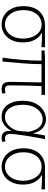

<svg xmlns="http://www.w3.org/2000/svg" viewBox="884 -1467 596 2404"><g transform="rotate(90 1182.0 -265.0)"><path d="M286 13Q226 13 173.5 -18.5Q121 -50 89 -111Q57 -172 57 -259Q57 -330 76 -381Q95 -432 127.5 -465Q160 -498 202 -514Q244 -530 290 -530H571V-486Q525 -490 482 -491.5Q439 -493 393 -493V-489Q448 -459 479.5 -400Q511 -341 511 -256Q511 -171 480.5 -110.5Q450 -50 399 -18.5Q348 13 286 13ZM286 -29Q337 -29 377 -57.5Q417 -86 440 -137Q463 -188 463 -258Q463 -318 442.5 -370.5Q422 -423 383 -455.5Q344 -488 288 -488Q238 -488 197 -462.5Q156 -437 131.5 -386Q107 -335 107 -259Q107 -189 131 -137.5Q155 -86 195.5 -57.5Q236 -29 286 -29Z M1095 13Q1064 13 1044.5 2.5Q1025 -8 1015 -31Q1005 -54 1005 -89Q1005 -115 1006 -161.5Q1007 -208 1008 -264.5Q1009 -321 1010 -379Q1011 -437 1012 -487H783Q783 -365 772 -239Q761 -113 750 3L702 0Q719 -116 729 -242Q739 -368 739 -487H612V-525L685 -530H1169V-487H1058Q1055 -435 1053.5 -376Q1052 -317 1051 -259.5Q1050 -202 1049.5 -155.5Q1049 -109 1049 -83Q1049 -55 1061.5 -42Q1074 -29 1100 -29Q1112 -29 1145 -35L1153 3Q1141 8 1127 10.5Q1113 13 1095 13Z M1441 13Q1383 13 1338.5 -16.5Q1294 -46 1268 -105Q1242 -164 1242 -252Q1242 -345 1274.5 -410Q1307 -475 1360 -509Q1413 -543 1473 -543Q1509 -543 1544 -527.5Q1579 -512 1606.5 -477Q1634 -442 1648 -384H1650L1676 -530H1722Q1711 -474 1700 -413Q1689 -352 1679.5 -292.5Q1670 -233 1663.5 -180Q1657 -127 1657 -87Q1657 -61 1672.5 -45Q1688 -29 1711 -29Q1720 -29 1730.5 -31.5Q1741 -34 1748 -37L1758 1Q1749 6 1736 9.5Q1723 13 1704 13Q1663 13 1637.5 -17Q1612 -47 1620 -107H1617Q1551 13 1441 13ZM1447 -29Q1490 -29 1528 -55.5Q1566 -82 1592 -126.5Q1618 -171 1622 -224L1630 -329Q1618 -385 1599.5 -419.5Q1581 -454 1559.5 -471.5Q1538 -489 1516 -495Q1494 -501 1475 -501Q1428 -501 1386 -472.5Q1344 -444 1318 -388.5Q1292 -333 1292 -252Q1292 -150 1333 -89.5Q1374 -29 1447 -29Z M2066 13Q2006 13 1953.5 -18.5Q1901 -50 1869 -111Q1837 -172 1837 -259Q1837 -330 1856 -381Q1875 -432 1907.5 -465Q1940 -498 1982 -514Q2024 -530 2070 -530H2351V-486Q2305 -490 2262 -491.5Q2219 -493 2173 -493V-489Q2228 -459 2259.5 -400Q2291 -341 2291 -256Q2291 -171 2260.5 -110.5Q2230 -50 2179 -18.5Q2128 13 2066 13ZM2066 -29Q2117 -29 2157 -57.5Q2197 -86 2220 -137Q2243 -188 2243 -258Q2243 -318 2222.5 -370.5Q2202 -423 2163 -455.5Q2124 -488 2068 -488Q2018 -488 1977 -462.5Q1936 -437 1911.5 -386Q1887 -335 1887 -259Q1887 -189 1911 -137.5Q1935 -86 1975.5 -57.5Q2016 -29 2066 -29Z"/></g></svg>

Font: Noto Sans KR ExtraLight
Style: Regular
Weight: 250
Designer: Ryoko NISHIZUKA  (kana, bopomofo & ideographs); Paul D. Hunt (Latin, Greek & Cyrillic); Sandoll Communications , Soo-you
Foundry: Adobe
Version: Version 2.004-H2;hotconv 1.0.118;makeotfexe 2.5.65603